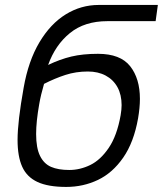

<svg xmlns="http://www.w3.org/2000/svg" viewBox="-20 -745 658 776"><path d="M51 -179.5Q51 -253 75.5 -390Q94.5 -498.5 139.2 -573.8Q184 -649 245.8 -687Q307.5 -725 379 -725H618L609 -659.5H414Q322 -659.5 262.8 -611.5Q203.5 -563.5 174.5 -482.5Q222.5 -505.5 268.5 -516.5Q314.5 -527.5 376 -527.5Q466.5 -527.5 506 -477.5Q545.5 -427.5 545.5 -345.5Q545.5 -310.5 538 -266.5Q521 -170 478 -108Q435 -46 375.8 -17.8Q316.5 10.5 247.5 10.5Q174.5 10.5 131.5 -9.5Q88.5 -29.5 69.8 -71Q51 -112.5 51 -179.5ZM467.5 -279Q471.5 -302 471.5 -320Q471.5 -362 454.8 -392.5Q438 -423 407.2 -439.5Q376.5 -456 335 -456Q287 -456 244.5 -442.2Q202 -428.5 158 -406Q145 -362 138.5 -324Q126 -253.5 126 -203.5Q126 -147 141.8 -115Q157.5 -83 186.5 -70.5Q215.5 -58 260 -58Q303.5 -58 345 -78.2Q386.5 -98.5 419.8 -147.8Q453 -197 467.5 -279Z"/></svg>

Font: JuliaMono Light
Style: Italic
Weight: 300
Italic angle: -9°
Monospace: yes
Designer: cormullion
Foundry: corm
Version: Version 0.054; ttfautohint (v1.8.4)